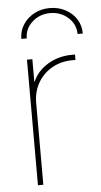

<svg xmlns="http://www.w3.org/2000/svg" viewBox="-53 -762 418 796"><g transform="rotate(-5 156.0 -364.0)"><path d="M72.3 0V-522.5H94.7V-428.2H95.7Q115.2 -473.1 159.9 -499.8Q204.6 -526.4 260.7 -526.4Q265.1 -526.4 266.6 -526.4Q268.1 -526.4 272.5 -526.4V-503.9Q269.5 -503.9 267.3 -503.9Q265.1 -503.9 260.7 -503.9Q212.9 -503.9 175.3 -482.7Q137.7 -461.4 116.2 -424.6Q94.7 -387.7 94.7 -339.8V0ZM184.6 -727.5Q220.2 -727.5 249.5 -712.2Q278.8 -696.8 295.7 -670.2Q312.5 -643.6 312.5 -610.4H290.5Q290.5 -650.9 259.5 -678.7Q228.5 -706.5 184.6 -706.5Q141.1 -706.5 110.1 -678.7Q79.1 -650.9 79.1 -610.4H56.6Q56.6 -643.6 73.7 -669.9Q90.8 -696.3 119.9 -711.9Q148.9 -727.5 184.6 -727.5Z"/></g></svg>

Font: Inter 28pt Thin
Style: Regular
Weight: 250
Designer: Rasmus Andersson
Foundry: rsms
Version: Version 4.001;git-66647c0bb